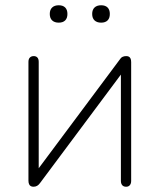

<svg xmlns="http://www.w3.org/2000/svg" viewBox="-20 -703 606 729"><path d="M107 6Q102 6 97.5 4Q93 2 90.5 -3.5Q88 -9 88 -17V-468Q88 -479 93.5 -484.5Q99 -490 108 -490Q117 -490 122 -484.5Q127 -479 127 -468V-32H103L434 -476Q439 -484 445 -487Q451 -490 459 -490Q465 -490 469 -488Q473 -486 475.5 -481Q478 -476 478 -467V-16Q478 -6 473 0Q468 6 459 6Q449 6 444 0Q439 -6 439 -16V-452H463L132 -8Q127 -1 121 2.5Q115 6 107 6ZM364 -617Q348 -617 339 -625.5Q330 -634 330 -650Q330 -666 339 -674.5Q348 -683 364 -683Q380 -683 388.5 -674.5Q397 -666 397 -650Q397 -634 388.5 -625.5Q380 -617 364 -617ZM203 -617Q187 -617 178 -625.5Q169 -634 169 -650Q169 -666 178 -674.5Q187 -683 203 -683Q219 -683 227.5 -674.5Q236 -666 236 -650Q236 -634 227.5 -625.5Q219 -617 203 -617Z"/></svg>

Font: Nunito ExtraLight
Style: Regular
Weight: 200
Designer: Vernon Adams
Foundry: Vernon Adams
Version: Version 3.602;April 4, 2023;FontCreator 14.0.0.2856 64-bit